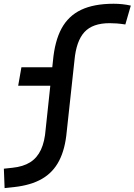

<svg xmlns="http://www.w3.org/2000/svg" viewBox="-56 -762 710 1014"><path d="M-31.7 231.4 -35.6 128.9 9.8 124Q66.4 118.2 103.3 95Q140.1 71.8 160.2 28.8Q180.2 -14.2 185.1 -79.1L223.6 -439.5Q232.9 -544.4 268.8 -611.1Q304.7 -677.7 372.3 -710Q439.9 -742.2 543.9 -742.2Q591.8 -742.2 634.8 -732.4L606 -632.8Q580.1 -636.7 560.5 -638.2Q541 -639.6 522.9 -639.6Q433.1 -639.6 389.9 -592.5Q346.7 -545.4 337.4 -444.3L296.4 -66.9Q288.1 25.4 256.3 86.9Q224.6 148.4 166 182.4Q107.4 216.3 17.6 226.1ZM40 -309.1 57.1 -406.7H296.4L279.3 -309.1Z"/></svg>

Font: Cascadia Mono Medium
Style: Italic
Weight: 500
Italic angle: -10°
Monospace: yes
Designer: Aaron Bell
Foundry: Saja Typeworks
Version: Version 2407.024